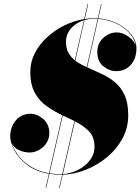

<svg xmlns="http://www.w3.org/2000/svg" viewBox="-20 -850 695 950"><path d="M413.5 -830H416L399.5 -756Q423.5 -760 447 -760Q455.5 -760 464 -759.5L480 -830H482.5L466.5 -759Q516.5 -755.5 559.5 -734.2Q602.5 -713 628.8 -680.5Q655 -648 655 -610Q655 -560.5 627.2 -529.2Q599.5 -498 555 -498Q521 -498 491.2 -522Q461.5 -546 461.5 -594Q461.5 -635.5 491.2 -662.5Q521 -689.5 557.5 -689.5Q587.5 -689.5 615 -669.5Q642.5 -649.5 651 -626Q645.5 -658.5 619.8 -687Q594 -715.5 554.2 -734.2Q514.5 -753 466 -756.5L411.5 -517Q445 -501.5 480.5 -485.5Q516 -469.5 546.5 -445Q577 -420.5 595.8 -381Q614.5 -341.5 614.5 -280Q614.5 -218 586 -165Q557.5 -112 510 -72.5Q462.5 -33 405 -10.2Q347.5 12.5 290 14.5L275 80H272.5L287.5 14.5Q283.5 14.5 280 14.5Q251 14.5 224.5 10L208.5 80H206L222 9.5Q155 -2 112.8 -35.2Q70.5 -68.5 50.5 -107.5Q30.5 -146.5 30.5 -175Q30.5 -221 58.2 -254Q86 -287 130 -287Q164 -287 194 -261.2Q224 -235.5 224 -191Q224 -163.5 209.8 -142Q195.5 -120.5 173.2 -108Q151 -95.5 126.5 -95.5Q99 -95.5 74.5 -106.8Q50 -118 38.5 -141.5Q47 -113.5 69.5 -82.5Q92 -51.5 130 -27Q168 -2.5 222.5 7L288 -280Q248.5 -298.5 212.2 -323.8Q176 -349 153 -389.5Q130 -430 130 -495Q130 -543.5 152.2 -586.8Q174.5 -630 212.5 -665.2Q250.5 -700.5 298.2 -724Q346 -747.5 396.5 -755.5ZM447 -757.5Q421.5 -757.5 398 -750.5L352.5 -550Q364.5 -540.5 378.8 -532.8Q393 -525 409 -518L463.5 -757Q455.5 -757.5 447 -757.5ZM306.5 -643Q306.5 -611 318.5 -589.2Q330.5 -567.5 350 -551.5L395.5 -750Q355 -737.5 330.8 -708.8Q306.5 -680 306.5 -643ZM280 12Q284 12 288 11.5L348 -251.5Q334.5 -258.5 319.8 -265Q305 -271.5 290.5 -278.5L225 7.5Q251.5 12 280 12ZM447.5 -124Q447.5 -173.5 419.2 -201.5Q391 -229.5 350.5 -250L291 11.5Q329.5 9 365.5 -9Q401.5 -27 424.5 -56.8Q447.5 -86.5 447.5 -124Z"/></svg>

Font: Bodoni* 72pt Fatface
Style: Italic
Weight: 900
Italic angle: -13°
Version: Version 2.3